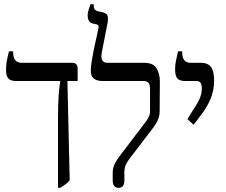

<svg xmlns="http://www.w3.org/2000/svg" viewBox="-20 -893 1082 920"><path d="M258 7V-326Q258 -392 261 -435.5Q264 -479 269 -504V-505H56Q30 -505 19.5 -517.5Q9 -530 9 -559Q9 -582 13 -603Q17 -624 23 -647H43V-643Q43 -592 84 -592H327Q352 -592 352 -564V-505H303L314 -29Q305 -18 293.5 -9.5Q282 -1 269 7Z M549 7Q520 7 520 -29V-65Q520 -89 530 -108.5Q540 -128 557 -150L681 -313Q699 -338 699 -358V-466Q699 -488 691 -496.5Q683 -505 667 -505H469Q446 -505 430.5 -516Q415 -527 415 -556Q415 -571 419 -597Q423 -623 429 -653Q435 -683 441.5 -710Q448 -737 451 -754Q453 -762 452.5 -767.5Q452 -773 444 -776L426 -780Q411 -783 405.5 -794Q400 -805 400 -820Q400 -834 405.5 -849Q411 -864 414 -873H429V-869Q429 -854 434 -848Q439 -842 448 -839L476 -833Q492 -829 496 -815.5Q500 -802 493 -771L468 -643Q458 -592 495 -592H671Q715 -592 730.5 -565Q746 -538 746 -504L745 -359Q745 -341 738 -322.5Q731 -304 714 -281L598 -129Q588 -115 582 -101Q576 -87 576 -67V-29Q576 7 549 7Z M908 -295 878 -322 904 -364Q927 -398 937 -421.5Q947 -445 947 -470Q947 -482 942.5 -493.5Q938 -505 918 -505H866Q840 -505 829.5 -517.5Q819 -530 819 -561Q819 -582 823 -601Q827 -620 833 -647H853V-642Q853 -592 894 -592H943Q976 -592 991 -572Q1006 -552 1006 -507Q1006 -467 993.5 -431.5Q981 -396 955 -358Z"/></svg>

Font: Noto Serif Hebrew Condensed
Style: Regular
Weight: 400
Width: 3
Designer: Monotype Design Team
Foundry: Monotype Imaging Inc.
Version: Version 2.004; ttfautohint (v1.8.4.7-5d5b)